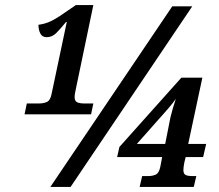

<svg xmlns="http://www.w3.org/2000/svg" viewBox="-20 -739 866 759"><path d="M77 -287 86 -330H134Q152 -330 165.5 -336Q179 -342 184 -368L244 -652H241Q218 -624 202 -608Q186 -592 164 -592Q147 -592 139.5 -606.5Q132 -621 132 -641Q154 -644 172.5 -651.5Q191 -659 215.5 -675Q240 -691 280 -719H349L280 -388Q278 -379 276.5 -370.5Q275 -362 275 -355Q275 -339 285.5 -334.5Q296 -330 312 -330H349L340 -287ZM179 0 661 -714H740L259 0ZM532 0 542 -43H567Q583 -43 596 -49Q609 -55 614 -81L621 -118H443L452 -158L697 -432H780L724 -170H795L783 -118H714L709 -98Q705 -78 705 -67Q705 -51 714.5 -47Q724 -43 737 -43H756L746 0ZM521 -170H633L654 -276Q658 -293 663.5 -311.5Q669 -330 675 -348Q663 -331 645 -310Z"/></svg>

Font: Noto Serif SemiCondensed
Style: Bold Italic
Weight: 700
Width: 4
Italic angle: -12°
Designer: Monotype Design Team
Foundry: Monotype Imaging Inc.
Version: Version 2.014